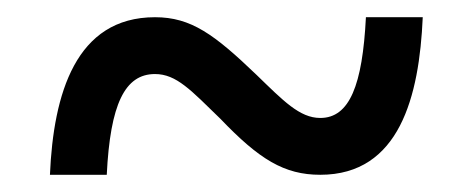

<svg xmlns="http://www.w3.org/2000/svg" viewBox="-20 -468 550 223"><path d="M38 -265H104C108 -347 125 -382 160 -382C185 -382 202 -363 236 -330C281 -283 310 -265 352 -265C444 -265 467 -356 471 -448H405C401 -369 386 -331 352 -331C328 -331 309 -351 278 -381C229 -428 202 -448 160 -448C68 -448 42 -359 38 -265Z"/></svg>

Font: Noto Serif Bengali SemiCondensed
Style: Bold
Weight: 700
Width: 4
Designer: Juan Bruce, Universal Thirst, Indian Type Foundry and the Monotype Design Team.
Foundry: Monotype Imaging Inc.
Version: Version 2.003